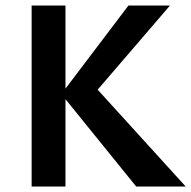

<svg xmlns="http://www.w3.org/2000/svg" viewBox="-20 -678 695 698"><path d="M475 0 203 -336 447 -658H598L305 -317L315 -374L655 0ZM95 0V-658H218V0Z"/></svg>

Font: Ysabeau Office
Style: Bold
Weight: 700
Designer: Christian Thalmann (Catharsis Fonts)
Version: Version 2.001;gftools[0.9.30]; featfreeze: tnum,lnum,ss02